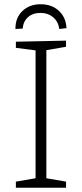

<svg xmlns="http://www.w3.org/2000/svg" viewBox="-20 -887 386 907"><path d="M292 -695V-666L199 -650V-45L292 -29V0H55V-29L148 -45V-649L55 -661V-690ZM294 -754 260 -750Q256 -784 231.5 -805Q207 -826 171 -826Q135 -826 112.5 -806Q90 -786 87 -752L53 -750Q52 -802 85.5 -834.5Q119 -867 172 -867Q225 -867 258.5 -835.5Q292 -804 294 -754Z"/></svg>

Font: Bitter Pro Light
Style: Regular
Weight: 300
Designer: Sol Matas, and Bitter project Authors
Foundry: Sol Matas
Version: Version 1.010